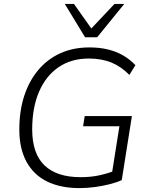

<svg xmlns="http://www.w3.org/2000/svg" viewBox="-20 -956 762 984"><path d="M387 8Q290 8 221 -26Q152 -60 115.5 -127.5Q79 -195 79 -292Q79 -387 104 -464Q129 -541 176 -597Q223 -653 289 -683Q355 -713 439 -713Q490 -713 533.5 -702.5Q577 -692 612.5 -671Q648 -650 674 -622L643 -572Q601 -615 551 -635.5Q501 -656 435 -656Q345 -656 280 -611.5Q215 -567 180 -485.5Q145 -404 145 -293Q145 -169 208 -108.5Q271 -48 393 -48Q446 -48 489 -57.5Q532 -67 571 -82L550 -44L592 -309H406L414 -361H656L604 -33Q578 -21 542.5 -12Q507 -3 467 2.5Q427 8 387 8ZM416 -765 312 -936H359L448 -810L567 -936H617L478 -765Z"/></svg>

Font: Nunito Sans 12pt Light
Style: Italic
Weight: 300
Italic angle: -9°
Designer: Vernon Adams
Foundry: Vernon Adams
Version: Version 3.101;gftools[0.9.27]